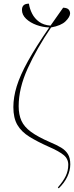

<svg xmlns="http://www.w3.org/2000/svg" viewBox="-20 -821 404 1049"><path d="M301 208 296 203Q325 170 339 141Q353 112 353 79Q353 46 326.5 25Q300 4 247 -19Q184 -47 140.5 -74Q97 -101 75 -138.5Q53 -176 53 -236Q53 -290 71.5 -350Q90 -410 133 -487.5Q176 -565 249 -671Q214 -672 179.5 -684.5Q145 -697 122.5 -718.5Q100 -740 100 -767Q100 -801 138 -801Q142 -773 155.5 -746.5Q169 -720 193.5 -702Q218 -684 256 -681Q287 -726 325 -779Q347 -778 355 -769Q363 -760 363 -747Q362 -728 338 -704.5Q314 -681 259 -671Q181 -556 131.5 -447.5Q82 -339 82 -241Q82 -195 97 -161.5Q112 -128 149.5 -100.5Q187 -73 254 -44Q290 -29 314 -14.5Q338 0 351 21Q364 42 364 77Q364 110 348 144Q332 178 301 208Z"/></svg>

Font: Noto Serif Display SemiCondensed Thin
Style: Regular
Weight: 100
Width: 4
Designer: Monotype Design Team
Foundry: Monotype Imaging Inc.
Version: Version 2.009